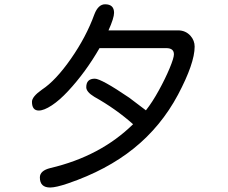

<svg xmlns="http://www.w3.org/2000/svg" viewBox="-20 -794 1040 877"><path d="M774.4 -545.9Q774.4 -574.2 739.3 -574.2H434.6Q371.1 -463.9 291 -377.9Q252 -335.9 216.3 -312.5Q180.7 -289.1 157.2 -289.1Q126 -289.1 126 -329.1Q126 -352.5 171.9 -384.8Q234.4 -425.8 304.2 -525.9Q374 -626 411.1 -728.5Q428.7 -774.4 460 -774.4Q501 -774.4 501 -735.4Q501 -711.9 475.6 -655.3H793Q828.1 -655.3 850.6 -629.9Q869.1 -608.4 869.1 -581.1Q869.1 -504.9 793 -361.3Q715.8 -216.8 591.8 -116.7Q467.8 -16.6 290 43.9Q235.4 62.5 209 62.5Q162.1 62.5 162.1 16.6Q162.1 -14.6 210 -26.4Q438.5 -80.1 587.9 -226.6Q508.8 -296.9 411.1 -351.6Q374 -374 374 -395.5Q374 -434.6 413.1 -434.6Q442.4 -434.6 570.3 -347.7L646.5 -290Q675.8 -327.1 705.6 -381.3Q735.4 -435.5 754.9 -482.4Q774.4 -529.3 774.4 -545.9Z"/></svg>

Font: jf-openhuninn-1.1
Style: Regular
Weight: 400
Designer: [Kosugi Maru]
      Designed by Motoya company      

      [Varela Round]
      Joe Prince(Latin component); Avraham Co
Foundry: justfont CO.,LTD.
Version: 1.1